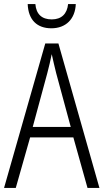

<svg xmlns="http://www.w3.org/2000/svg" viewBox="-20 -930 512 950"><path d="M355 -910H317C312 -861 284 -834 236 -834C187 -834 159 -860 155 -910H117C120 -831 164 -790 234 -790C306 -790 352 -836 355 -910ZM413 0H472L269 -715H204L0 0H58L129 -250H343ZM258 -568 330 -302H142L214 -568C222 -600 230 -631 236 -662C242 -632 251 -598 258 -568Z"/></svg>

Font: Noto Sans Hebrew Condensed Light
Style: Regular
Weight: 300
Width: 3
Designer: Monotype Design Team
Foundry: Monotype Imaging Inc.
Version: Version 2.004